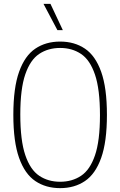

<svg xmlns="http://www.w3.org/2000/svg" viewBox="-20 -964 622 993"><path d="M291 9Q217 9 162.8 -27.5Q108.5 -64 78.8 -147.2Q49 -230.5 49 -370Q49 -509.5 78.8 -592.8Q108.5 -676 162.8 -712.5Q217 -749 291 -749Q365 -749 419.2 -712.5Q473.5 -676 503.2 -592.8Q533 -509.5 533 -370Q533 -230.5 503.2 -147.2Q473.5 -64 419.2 -27.5Q365 9 291 9ZM291 -24Q353 -24 399.2 -54.8Q445.5 -85.5 471.2 -160.5Q497 -235.5 497 -368Q497 -502.5 471.2 -578.2Q445.5 -654 399.2 -685Q353 -716 291 -716Q229 -716 182.8 -685.2Q136.5 -654.5 110.8 -579.5Q85 -504.5 85 -372Q85 -237.5 110.8 -161.8Q136.5 -86 182.8 -55Q229 -24 291 -24ZM277 -808 205 -944H241L305 -808Z"/></svg>

Font: Encode Sans Condensed Thin
Style: Regular
Weight: 100
Width: 3
Designer: Multiple Designers
Foundry: Impallari Type
Version: Version 3.002